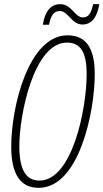

<svg xmlns="http://www.w3.org/2000/svg" viewBox="-20 -894 498 924"><path d="M186 -775H216C224 -817 238 -841 268 -841C308 -841 324 -776 377 -776C419 -776 447 -808 458 -874H428C419 -828 404 -810 379 -810C341 -810 324 -874 271 -874C225 -874 197 -842 186 -775ZM166 10C361 10 436 -356 436 -538C436 -668 390 -724 305 -724C117 -724 34 -379 34 -189C34 -53 80 10 166 10ZM170 -25C107 -25 73 -74 73 -190C73 -343 143 -689 302 -689C367 -689 397 -644 397 -537C397 -368 327 -25 170 -25Z"/></svg>

Font: Noto Sans ExtraCondensed ExtraLight
Style: Italic
Weight: 200
Width: 2
Italic angle: -12°
Designer: Monotype Design Team
Foundry: Monotype Imaging Inc.
Version: Version 2.013